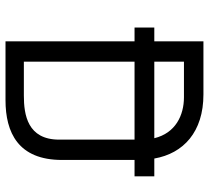

<svg xmlns="http://www.w3.org/2000/svg" viewBox="-50 -690 741 680"><g transform="rotate(90 320.0 -350.5)"><path d="M335 0C450 0 547 -45 547 -200V-457H605V-527H542C524 -630 448 -701 315 -701H127V-527H78V-457H127V0ZM475 -190C475 -78 387 -65 319 -65H199V-457H475ZM325 -632C389 -632 452 -602 470 -527H199V-632Z"/></g></svg>

Font: Advent Pro
Style: Medium
Weight: 500
Designer: Andreas Kalpakidis
Foundry: Andreas Kalpakidis
Version: Version 2.002 2008